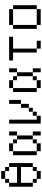

<svg xmlns="http://www.w3.org/2000/svg" viewBox="1168 -1832 665 3040"><g transform="rotate(-90 1500.0 -312.5)"><path d="M187.5 -62.5V0H312.5V-62.5ZM187.5 -62.5V-125H125V-62.5ZM312.5 -62.5H375V-125H312.5ZM125 -125V-312.5H375V-125H437.5Q437.5 -125 437.5 -500H375Q375 -500 375 -375H125Q125 -375 125 -500H62.5Q62.5 -500 62.5 -125ZM125 -500H187.5V-562.5H125ZM375 -500V-562.5H312.5V-500ZM187.5 -562.5H312.5V-625H187.5Z M625 -62.5V0H750V-62.5ZM625 -62.5Q625 -62.5 625 -437.5H562.5Q562.5 -437.5 562.5 -62.5ZM750 -62.5H812.5V-125H750ZM875 -125Q875 -125 875 0H937.5Q937.5 0 937.5 -125ZM812.5 -125H875Q875 -125 875 -375H812.5Q812.5 -375 812.5 -125ZM812.5 -375V-437.5H750V-375ZM875 -375H937.5Q937.5 -375 937.5 -500H875Q875 -500 875 -375ZM625 -437.5H750V-500H625Z M1062.5 -500Q1062.5 -500 1062.5 0H1187.5V-62.5H1125V-500ZM1187.5 -62.5H1250V-125H1187.5ZM1250 -125H1312.5V-187.5H1250ZM1312.5 -187.5H1375Q1375 -187.5 1375 -312.5H1312.5Q1312.5 -312.5 1312.5 -187.5ZM1375 -312.5H1437.5V-500H1375Z M1625 -62.5V0H1750V-62.5ZM1625 -62.5Q1625 -62.5 1625 -437.5H1562.5Q1562.5 -437.5 1562.5 -62.5ZM1750 -62.5H1812.5V-125H1750ZM1875 -125Q1875 -125 1875 0H1937.5Q1937.5 0 1937.5 -125ZM1812.5 -125H1875Q1875 -125 1875 -375H1812.5Q1812.5 -375 1812.5 -125ZM1812.5 -375V-437.5H1750V-375ZM1875 -375H1937.5Q1937.5 -375 1937.5 -500H1875Q1875 -500 1875 -375ZM1625 -437.5H1750V-500H1625Z M2375 0V-62.5H2250V0ZM2437.5 -437.5V-500H2062.5V-437.5H2187.5Q2187.5 -437.5 2187.5 -62.5H2250Q2250 -62.5 2250 -437.5Z M2625 -62.5V0H2875V-62.5ZM2625 -62.5Q2625 -62.5 2625 -437.5H2562.5Q2562.5 -437.5 2562.5 -62.5ZM2875 -62.5H2937.5Q2937.5 -62.5 2937.5 -437.5H2875Q2875 -437.5 2875 -62.5ZM2625 -437.5H2875V-500H2625Z"/></g></svg>

Font: CalcUnifontExMono
Style: Regular
Weight: 500
Version: Version 15.0.06